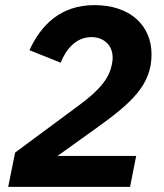

<svg xmlns="http://www.w3.org/2000/svg" viewBox="-20 -730 640 750"><path d="M512 -121H205L357 -230C491 -326 572 -397 572 -517C572 -632 487 -710 349 -710C218 -710 141 -634 95 -534L217 -485C238 -538 277 -585 337 -585C386 -585 420 -553 420 -505C420 -496 419 -488 417 -478C407 -428 375 -382 289 -319L39 -134L12 0H488Z"/></svg>

Font: LVC Sans
Style: Bold Italic
Weight: 700
Italic angle: -11.31°
Designer: Mike Abbink, Paul van der Laan, Pieter van Rosmalen
Foundry: Bold Monday
Version: Version 3.0